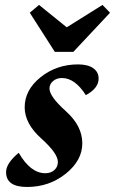

<svg xmlns="http://www.w3.org/2000/svg" viewBox="-20 -741 462 771"><path d="M88.4 9.8Q4.4 9.8 4.4 -49.8Q4.4 -85.4 55.2 -127.4Q102.5 -45.4 162.1 -45.4Q184.1 -45.4 198.2 -58.1Q212.4 -70.8 212.4 -90.8Q212.4 -125 145.8 -184.8Q79.1 -244.6 79.1 -310.1Q79.1 -379.9 143.3 -431.2Q207.5 -482.4 293.5 -482.4Q332.5 -482.4 354.2 -467.3Q376 -452.1 376 -425.3Q376 -386.7 324.7 -358.9Q281.2 -427.7 228.5 -427.7Q207.5 -427.7 193.1 -415.5Q178.7 -403.3 178.7 -385.7Q178.7 -353.5 244.6 -294.4Q310.5 -235.4 310.5 -165.5Q310.5 -96.7 244.1 -43.5Q177.7 9.8 88.4 9.8ZM274.4 -532.7H200.2L99.6 -689.9L136.7 -721.2L248 -631.3L391.6 -721.2L421.9 -689.9Z"/></svg>

Font: Kelvinch
Style: Bold Italic
Weight: 700
Italic angle: -10°
Designer: Paul James Miller
Foundry: High-Logic / Made with FontCreator
Version: Version 3.30 September 23, 2016